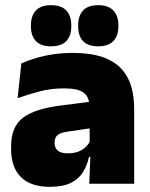

<svg xmlns="http://www.w3.org/2000/svg" viewBox="-20 -710 578 742"><path d="M325 0 330 -126 326.5 -130.5V-283.5L325 -301.5Q325 -336 302.8 -352.2Q280.5 -368.5 227 -368.5Q178.5 -368.5 133.8 -357Q89 -345.5 48 -330.5L62.5 -465Q87.5 -476 118 -485.2Q148.5 -494.5 184.5 -500Q220.5 -505.5 261 -505.5Q329.5 -505.5 375.2 -489.8Q421 -474 448 -445.2Q475 -416.5 486.8 -377Q498.5 -337.5 498.5 -290V0ZM172.5 12Q98.5 12 60.8 -25.8Q23 -63.5 23 -133V-145.5Q23 -219.5 68.2 -254.5Q113.5 -289.5 213 -302L338.5 -318L349 -217L242.5 -201.5Q213.5 -197.5 202.2 -187.8Q191 -178 191 -159V-157Q191 -139.5 202.8 -128.5Q214.5 -117.5 242 -117.5Q265 -117.5 281.8 -123.8Q298.5 -130 309.8 -140.5Q321 -151 327.5 -163.5L352.5 -103.5H324Q316.5 -70 300.2 -44Q284 -18 253.5 -3Q223 12 172.5 12ZM177 -531Q138 -531 118.8 -551.2Q99.5 -571.5 99.5 -608V-612Q99.5 -649 118.8 -669.5Q138 -690 177 -690Q217 -690 236.2 -669.5Q255.5 -649 255.5 -612V-608Q255.5 -571.5 236.2 -551.2Q217 -531 177 -531ZM359.5 -531Q320 -531 301 -551.2Q282 -571.5 282 -608V-612Q282 -649 301 -669.5Q320 -690 359.5 -690Q398.5 -690 418 -669.5Q437.5 -649 437.5 -612V-608Q437.5 -571.5 418 -551.2Q398.5 -531 359.5 -531Z"/></svg>

Font: Anek Latin Medium ExtraBold
Style: Regular
Weight: 800
Version: Version 1.003